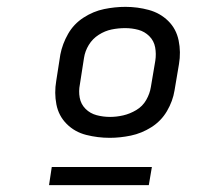

<svg xmlns="http://www.w3.org/2000/svg" viewBox="-20 -761 616 560"><path d="M300 -359Q330 -359 361.5 -365.5Q393 -372 421.5 -390Q450 -408 467 -437Q484 -466 489 -497L502 -574Q508 -609 501 -643Q494 -677 470.5 -700Q447 -723 414 -732Q381 -741 346 -741Q315 -741 283.5 -734.5Q252 -728 223.5 -709.5Q195 -691 178.5 -662Q162 -633 156 -602L144 -525Q138 -490 144.5 -456.5Q151 -423 174.5 -399.5Q198 -376 231.5 -367.5Q265 -359 300 -359ZM301 -420Q281 -420 262 -425Q243 -430 229.5 -443.5Q216 -457 212.5 -476Q209 -495 213 -515L225 -592Q228 -612 239 -630Q250 -648 268 -659.5Q286 -671 305.5 -675Q325 -679 345 -679Q365 -679 383.5 -674Q402 -669 415.5 -655.5Q429 -642 432.5 -623Q436 -604 433 -584L420 -507Q417 -488 406.5 -469.5Q396 -451 377.5 -440Q359 -429 339.5 -424.5Q320 -420 301 -420ZM123 -221H414L423 -274H131Z"/></svg>

Font: Iosevka Sparkle Oblique
Style: Regular
Weight: 400
Italic angle: -9°
Designer: Belleve Invis
Foundry: Belleve Invis
Version: Version 4.5.0; ttfautohint (v1.8.3)